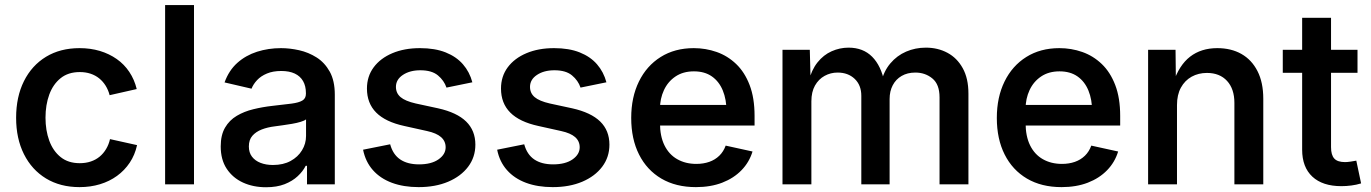

<svg xmlns="http://www.w3.org/2000/svg" viewBox="-20 -748 5561 779"><path d="M302.7 11.2Q224.6 11.2 166.7 -23.9Q108.9 -59.1 77.1 -122.6Q45.4 -186 45.4 -270Q45.4 -355 77.1 -418.7Q108.9 -482.4 166.7 -517.6Q224.6 -552.7 302.7 -552.7Q347.2 -552.7 385.3 -541.3Q423.3 -529.8 453.6 -508.5Q483.9 -487.3 504.6 -456.3Q525.4 -425.3 534.7 -386.7L424.8 -361.8Q419.4 -382.8 408.7 -400.1Q397.9 -417.5 382.6 -429.9Q367.2 -442.4 347.4 -449Q327.6 -455.6 303.7 -455.6Q256.8 -455.6 226.1 -430.9Q195.3 -406.2 179.9 -364.3Q164.6 -322.3 164.6 -270.5Q164.6 -219.2 179.9 -177.2Q195.3 -135.3 226.1 -110.6Q256.8 -85.9 303.7 -85.9Q328.1 -85.9 348.4 -92.8Q368.7 -99.6 384.3 -112.5Q399.9 -125.5 410.6 -143.6Q421.4 -161.6 426.3 -183.6L536.1 -159.2Q527.3 -119.1 506.3 -87.9Q485.4 -56.6 454.8 -34.4Q424.3 -12.2 385.7 -0.5Q347.2 11.2 302.7 11.2Z M767.1 -727.5V0H649.9V-727.5Z M1059.6 11.7Q1007.3 11.7 965.8 -7.3Q924.3 -26.4 899.9 -63.2Q875.5 -100.1 875.5 -153.8Q875.5 -200.2 893.1 -230.2Q910.6 -260.3 940.7 -278.1Q970.7 -295.9 1008.1 -304.9Q1045.4 -314 1084.5 -318.4Q1132.8 -323.7 1162.6 -327.6Q1192.4 -331.5 1206.8 -340.1Q1221.2 -348.6 1221.2 -367.7V-370.1Q1221.2 -398.9 1209.7 -418.9Q1198.2 -439 1176 -449.5Q1153.8 -460 1121.1 -460Q1087.4 -460 1063 -449.7Q1038.6 -439.5 1023.2 -423.1Q1007.8 -406.7 1000.5 -388.2L891.1 -413.6Q908.7 -462.4 942.9 -492.9Q977.1 -523.4 1022.9 -538.1Q1068.8 -552.7 1120.1 -552.7Q1155.8 -552.7 1193.8 -544.2Q1231.9 -535.6 1264.6 -514.9Q1297.4 -494.1 1317.9 -457.3Q1338.4 -420.4 1338.4 -363.8V0H1225.6V-75.2H1220.2Q1209 -52.7 1187.7 -33Q1166.5 -13.2 1134.8 -0.7Q1103 11.7 1059.6 11.7ZM1087.4 -78.6Q1129.4 -78.6 1159.2 -95Q1189 -111.3 1205.3 -138.2Q1221.7 -165 1221.7 -196.3V-263.7Q1215.3 -258.3 1200 -253.7Q1184.6 -249 1164.8 -245.6Q1145 -242.2 1126.5 -239.7Q1107.9 -237.3 1095.2 -235.4Q1065.9 -231.9 1042 -222.7Q1018.1 -213.4 1003.9 -197Q989.7 -180.7 989.7 -153.8Q989.7 -128.9 1002.4 -112.3Q1015.1 -95.7 1037.1 -87.2Q1059.1 -78.6 1087.4 -78.6Z M1678.7 11.2Q1617.7 11.2 1570.3 -6.3Q1522.9 -23.9 1492.9 -57.9Q1462.9 -91.8 1453.1 -140.6L1563 -162.6Q1574.2 -121.1 1603.8 -101.1Q1633.3 -81.1 1680.2 -81.1Q1730 -81.1 1759 -101.3Q1788.1 -121.6 1788.1 -150.4Q1788.1 -175.3 1769.5 -191.7Q1751 -208 1712.9 -216.3L1620.6 -236.8Q1543.9 -253.4 1506.3 -291.3Q1468.8 -329.1 1468.8 -388.7Q1468.8 -438 1496.1 -474.9Q1523.4 -511.7 1572 -532.2Q1620.6 -552.7 1684.1 -552.7Q1744.6 -552.7 1788.1 -535.4Q1831.5 -518.1 1858.4 -487.1Q1885.3 -456.1 1896.5 -414.1L1791.5 -392.6Q1781.7 -421.4 1756.8 -442.1Q1731.9 -462.9 1685.5 -462.9Q1643.1 -462.9 1614.7 -444.1Q1586.4 -425.3 1586.4 -395.5Q1586.4 -370.1 1605.2 -354Q1624 -337.9 1667 -328.1L1757.3 -308.6Q1834 -291.5 1871.3 -254.9Q1908.7 -218.3 1908.7 -161.1Q1908.7 -110.4 1879.4 -71.5Q1850.1 -32.7 1798.3 -10.7Q1746.6 11.2 1678.7 11.2Z M2222.7 11.2Q2161.6 11.2 2114.3 -6.3Q2066.9 -23.9 2036.9 -57.9Q2006.8 -91.8 1997.1 -140.6L2106.9 -162.6Q2118.2 -121.1 2147.7 -101.1Q2177.2 -81.1 2224.1 -81.1Q2273.9 -81.1 2303 -101.3Q2332 -121.6 2332 -150.4Q2332 -175.3 2313.5 -191.7Q2294.9 -208 2256.8 -216.3L2164.6 -236.8Q2087.9 -253.4 2050.3 -291.3Q2012.7 -329.1 2012.7 -388.7Q2012.7 -438 2040 -474.9Q2067.4 -511.7 2116 -532.2Q2164.6 -552.7 2228 -552.7Q2288.6 -552.7 2332 -535.4Q2375.5 -518.1 2402.3 -487.1Q2429.2 -456.1 2440.4 -414.1L2335.4 -392.6Q2325.7 -421.4 2300.8 -442.1Q2275.9 -462.9 2229.5 -462.9Q2187 -462.9 2158.7 -444.1Q2130.4 -425.3 2130.4 -395.5Q2130.4 -370.1 2149.2 -354Q2168 -337.9 2210.9 -328.1L2301.3 -308.6Q2377.9 -291.5 2415.3 -254.9Q2452.6 -218.3 2452.6 -161.1Q2452.6 -110.4 2423.3 -71.5Q2394 -32.7 2342.3 -10.7Q2290.5 11.2 2222.7 11.2Z M2803.7 11.2Q2722.2 11.2 2663.3 -23.4Q2604.5 -58.1 2572.8 -121.1Q2541 -184.1 2541 -269.5Q2541 -353.5 2572.3 -417.2Q2603.5 -481 2660.6 -516.8Q2717.8 -552.7 2794.9 -552.7Q2843.3 -552.7 2887.7 -537.1Q2932.1 -521.5 2966.8 -488.3Q3001.5 -455.1 3021.5 -402.8Q3041.5 -350.6 3041.5 -277.8V-238.8H2600.6V-322.3H2982.4L2927.7 -295.9Q2927.7 -344.2 2912.6 -380.9Q2897.5 -417.5 2868.2 -438Q2838.9 -458.5 2795.4 -458.5Q2751.5 -458.5 2720.7 -437.7Q2689.9 -417 2673.8 -382.3Q2657.7 -347.7 2657.7 -306.6V-249.5Q2657.7 -195.3 2676 -158.2Q2694.3 -121.1 2727.8 -102.1Q2761.2 -83 2805.2 -83Q2834 -83 2857.7 -91.3Q2881.3 -99.6 2898.4 -116.2Q2915.5 -132.8 2924.3 -157.2L3033.2 -133.3Q3020 -89.8 2988.5 -57.4Q2957 -24.9 2910.2 -6.8Q2863.3 11.2 2803.7 11.2Z M3154.8 0V-545.9H3265.6L3269 -417H3260.7Q3272.5 -464.4 3296.9 -494.9Q3321.3 -525.4 3354.2 -540Q3387.2 -554.7 3422.9 -554.7Q3481.9 -554.7 3518.6 -517.8Q3555.2 -481 3568.8 -412.1H3554.7Q3565.4 -459 3592.3 -490.7Q3619.1 -522.5 3656.5 -538.6Q3693.8 -554.7 3736.3 -554.7Q3785.2 -554.7 3824.2 -533.7Q3863.3 -512.7 3886.2 -471.2Q3909.2 -429.7 3909.2 -368.2V0H3792V-353Q3792 -405.8 3762.9 -429.7Q3733.9 -453.6 3693.8 -453.6Q3661.6 -453.6 3638.2 -439.9Q3614.7 -426.3 3602.1 -402.1Q3589.4 -377.9 3589.4 -346.2V0H3474.6V-359.4Q3474.6 -402.3 3447.8 -428Q3420.9 -453.6 3378.4 -453.6Q3350.1 -453.6 3325.7 -440.2Q3301.3 -426.8 3286.6 -400.9Q3272 -375 3272 -336.9V0Z M4287.1 11.2Q4205.6 11.2 4146.7 -23.4Q4087.9 -58.1 4056.2 -121.1Q4024.4 -184.1 4024.4 -269.5Q4024.4 -353.5 4055.7 -417.2Q4086.9 -481 4144 -516.8Q4201.2 -552.7 4278.3 -552.7Q4326.7 -552.7 4371.1 -537.1Q4415.5 -521.5 4450.2 -488.3Q4484.9 -455.1 4504.9 -402.8Q4524.9 -350.6 4524.9 -277.8V-238.8H4084V-322.3H4465.8L4411.1 -295.9Q4411.1 -344.2 4396 -380.9Q4380.9 -417.5 4351.6 -438Q4322.3 -458.5 4278.8 -458.5Q4234.9 -458.5 4204.1 -437.7Q4173.3 -417 4157.2 -382.3Q4141.1 -347.7 4141.1 -306.6V-249.5Q4141.1 -195.3 4159.4 -158.2Q4177.7 -121.1 4211.2 -102.1Q4244.6 -83 4288.6 -83Q4317.4 -83 4341.1 -91.3Q4364.7 -99.6 4381.8 -116.2Q4398.9 -132.8 4407.7 -157.2L4516.6 -133.3Q4503.4 -89.8 4471.9 -57.4Q4440.4 -24.9 4393.6 -6.8Q4346.7 11.2 4287.1 11.2Z M4755.4 -321.8V0H4638.2V-545.9H4749.5L4751 -411.6H4740.2Q4763.7 -483.4 4808.6 -518.1Q4853.5 -552.7 4918.9 -552.7Q4975.1 -552.7 5016.8 -529.1Q5058.6 -505.4 5082 -459.5Q5105.5 -413.6 5105.5 -347.2V0H4988.3V-330.6Q4988.3 -387.2 4958.5 -419.7Q4928.7 -452.1 4877 -452.1Q4842.3 -452.1 4814.7 -436.8Q4787.1 -421.4 4771.2 -392.3Q4755.4 -363.3 4755.4 -321.8Z M5487.8 -545.9V-452.6H5184.6V-545.9ZM5263.2 -675.8H5380.4V-150.9Q5380.4 -119.1 5393.6 -104.7Q5406.7 -90.3 5437.5 -90.3Q5445.8 -90.3 5459.7 -92.3Q5473.6 -94.2 5482.9 -96.2L5502.4 -3.9Q5483.4 2 5462.9 4.6Q5442.4 7.3 5422.4 7.3Q5346.2 7.3 5304.7 -31.2Q5263.2 -69.8 5263.2 -140.6Z"/></svg>

Font: Inter Cardless
Style: Medium
Weight: 500
Designer: Rasmus Andersson
Foundry: rsms
Version: Version 4.001;git-9221beed3